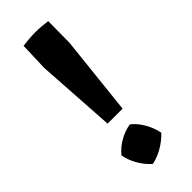

<svg xmlns="http://www.w3.org/2000/svg" viewBox="-227 -708 743 743"><g transform="rotate(-45 144.5 -336.0)"><path d="M219 -672 218 -555 183 -229H101L80 -555L84 -672Q102 -674 118.5 -675.5Q135 -677 152 -677Q169 -677 186 -675.5Q203 -674 219 -672ZM160 -166Q183 -148 200 -118.5Q217 -89 223 -57Q200 -33 171 -16.5Q142 0 114 5Q89 -18 73 -46.5Q57 -75 52 -104Q72 -129 101.5 -145.5Q131 -162 160 -166Z"/></g></svg>

Font: Piazzolla Thin ExtraBold
Style: Regular
Weight: 800
Version: Version 2.005